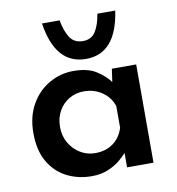

<svg xmlns="http://www.w3.org/2000/svg" viewBox="-77 -735 754 816"><g transform="rotate(-10 299.5 -327.0)"><path d="M255 11Q195 11 146.5 -14Q98 -39 69.5 -88.5Q41 -138 41 -212Q41 -283 70.5 -335Q100 -387 149 -415Q198 -443 254 -443Q314 -443 350.5 -420.5Q387 -398 409 -368L417 -424H522V0H408V-62Q397 -49 376.5 -32Q356 -15 325.5 -2Q295 11 255 11ZM286 -83Q331 -83 363 -106Q395 -129 408 -171V-264Q396 -302 362 -326Q328 -350 282 -350Q248 -350 219.5 -333.5Q191 -317 174 -287Q157 -257 157 -218Q157 -179 175 -148.5Q193 -118 222 -100.5Q251 -83 286 -83ZM317 -484Q185 -484 158 -665H234Q242 -619 260.5 -590Q279 -561 317 -561Q354 -561 372 -590Q390 -619 397 -665H474Q448 -484 317 -484Z"/></g></svg>

Font: Reem Kufi Medium
Style: Regular
Weight: 500
Designer: Khaled Hosny
Version: Version 1.001